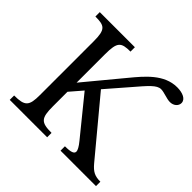

<svg xmlns="http://www.w3.org/2000/svg" viewBox="-186 -978 1176 1176"><g transform="rotate(45 401.5 -390.0)"><path d="M45 0V-38C138 -38 155 -58 155 -152V-618C155 -720 134 -732 55 -732V-770H359V-732C279 -732 260 -717 260 -611V-364L463 -609C526 -685 603 -780 716 -780C764 -780 803 -763 803 -730C803 -705 780 -684 748 -684C719 -684 682 -702 655 -702C618 -702 585 -662 512 -577L394 -441L686 -90C719 -51 743 -38 792 -38V0H485V-38C537 -38 558 -46 558 -65C558 -76 548 -96 524 -125L329 -365L260 -285V-159C260 -57 277 -38 369 -38V0Z"/></g></svg>

Font: Libre Baskerville
Style: Regular
Weight: 400
Designer: Pablo Impallari, Rodrigo Fuenzalida
Foundry: Pablo Impallari, Rodrigo Fuenzalida
Version: Version 1.051;Glyphs 3.2.3 (3260)